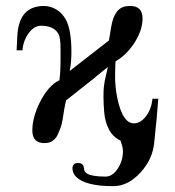

<svg xmlns="http://www.w3.org/2000/svg" viewBox="-20 -474 597 655"><path d="M424.8 -453.6Q466.3 -453.6 466.3 -410.6Q466.3 -370.6 437.5 -326.2Q410.6 -285.6 374 -264.6Q373.5 -250.5 373 -236.8Q372.6 -223.1 372.6 -211.2Q372.6 -199.2 373.8 -184.1Q375 -168.9 377.9 -151.6Q380.9 -134.3 385.7 -116.7Q390.6 -99.1 397.5 -85Q413.6 -53.2 436.5 -53.2Q460 -53.2 478.5 -78.1Q497.1 -103 500 -137.2H520Q515.6 -74.2 505.9 14.2Q500.5 68.8 460 113.8Q417 161.1 366.2 161.1Q272.9 161.1 240.2 129.9Q227.1 117.7 227.1 98.6Q229 82 246.1 82Q262.7 82 265.6 95.7Q267.1 101.6 267.8 107.2Q268.6 112.8 275.4 117.2Q292.5 128.4 340.3 128.4Q363.8 128.4 381.8 101.1Q399.4 74.2 399.4 42.5Q399.4 31.7 396.5 22.7Q393.6 13.7 391.1 5.4Q365.2 -6.3 351.8 -32.2Q338.4 -58.1 335.7 -89.1Q333 -120.1 333 -143.1Q333 -166 334.2 -177Q335.4 -188 337.4 -198.5Q339.4 -209 342.3 -220.2Q345.2 -231.4 348.1 -245.6L305.2 -210.9V-210.4L205.1 -131.3Q198.7 -101.6 195.1 -75.7Q191.4 -49.8 185.5 -35.2Q179.7 -20.5 176.3 -13.4Q172.9 -6.3 167 0Q153.8 14.2 131.8 14.2Q90.3 14.2 90.3 -28.8Q90.3 -74.2 117.2 -127.4Q146 -183.1 182.6 -200.2Q186.5 -225.1 186.5 -270.5V-310.5Q186.5 -348.1 177.7 -361.3Q161.1 -386.2 120.1 -386.2Q96.7 -386.2 78.1 -361.3Q59.6 -336.4 56.6 -302.2H36.6L39.1 -350.6Q43.9 -453.6 129.9 -453.6Q151.9 -453.6 172.1 -441.7Q192.4 -429.7 205.1 -406.2Q223.6 -371.6 223.6 -296.4Q223.6 -259.8 217.8 -231.9L351.6 -335.9Q354.5 -350.6 356 -361.8Q357.4 -373 359.4 -382.8Q369.6 -441.9 403.3 -451.2Q412.1 -453.6 424.8 -453.6Z"/></svg>

Font: Cardo-Italic
Style: Italic
Weight: 400
Italic angle: -12°
Designer: David J. Perry
Foundry: David J. Perry
Version: Version 0.991